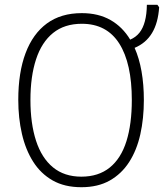

<svg xmlns="http://www.w3.org/2000/svg" viewBox="-20 -780 691 810"><path d="M586.9 -357.9Q586.9 -280.3 572 -213.4Q557.1 -146.5 524.9 -96.4Q492.7 -46.4 442.9 -18.3Q393.1 9.8 323.2 9.8Q252.4 9.8 202.1 -18.8Q151.9 -47.4 119.9 -97.9Q87.9 -148.4 72.5 -215.3Q57.1 -282.2 57.1 -358.9Q57.1 -474.1 87.9 -555.9Q118.7 -637.7 178 -681.2Q237.3 -724.6 325.2 -724.6Q395 -724.6 446 -695.6Q497.1 -666.5 529.3 -612.8Q553.2 -623 568.4 -642.1Q583.5 -661.1 591.3 -690.7Q599.1 -720.2 599.6 -759.8H644L651.4 -749.5Q647 -683.1 621.3 -640.6Q595.7 -598.1 547.9 -578.1Q567.4 -534.2 577.1 -478.8Q586.9 -423.3 586.9 -357.9ZM108.4 -358.4Q108.4 -258.8 132.1 -186Q155.8 -113.3 203.6 -74Q251.5 -34.7 323.2 -34.7Q395.5 -34.7 443.1 -73.2Q490.7 -111.8 513.4 -184.3Q536.1 -256.8 536.1 -357.9Q536.1 -512.7 483.2 -596.2Q430.2 -679.7 325.2 -679.7Q252 -679.7 203.9 -640.9Q155.8 -602.1 132.1 -529.8Q108.4 -457.5 108.4 -358.4Z"/></svg>

Font: Open Sans SemiCondensed Light
Style: Regular
Weight: 300
Width: 4
Designer: Monotype Design Team
Foundry: Monotype Imaging Inc.
Version: Version 3.000